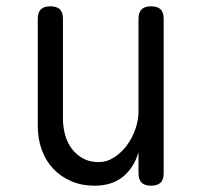

<svg xmlns="http://www.w3.org/2000/svg" viewBox="-20 -580 640 610"><path d="M420 -224V-520Q420 -541 430 -550.5Q440 -560 460 -560Q480 -560 490 -550.5Q500 -541 500 -520V-30Q500 -9 490 0.5Q480 10 460 10Q440 10 430 0.5Q420 -9 420 -30V-96Q405 -46 370 -18Q335 10 280 10Q240 10 207 -4Q174 -18 150 -43Q126 -68 113 -103Q100 -138 100 -181V-520Q100 -541 110 -550.5Q120 -560 140 -560Q160 -560 170 -550.5Q180 -541 180 -520V-203Q180 -176 187 -151Q194 -126 208.5 -107Q223 -88 244 -76.5Q265 -65 293 -65Q320 -65 343.5 -80.5Q367 -96 384 -119.5Q401 -143 410.5 -171Q420 -199 420 -224Z"/></svg>

Font: Maple Mono Light
Style: Regular
Weight: 300
Monospace: yes
Designer: subframe7536
Version: Version 7.000